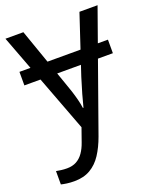

<svg xmlns="http://www.w3.org/2000/svg" viewBox="-144 -621 771 946"><g transform="rotate(-20 242.0 -148.0)"><path d="M474 -359V-288H10V-359ZM1 -536H95L202 -231Q212 -204 220 -179Q228 -154 234 -130.5Q240 -107 243 -85H246Q252 -110 263.5 -150.5Q275 -191 288 -232L389 -536H484L267 74Q249 124 224.5 161.5Q200 199 165 219.5Q130 240 81 240Q59 240 41.5 237.5Q24 235 12 232V162Q22 164 37 166Q52 168 68 168Q97 168 118 156.5Q139 145 154 123.5Q169 102 179 73L204 2Z"/></g></svg>

Font: Noto Sans Display
Style: Regular
Weight: 400
Designer: Monotype Design Team
Foundry: Monotype Imaging Inc.
Version: Version 2.003